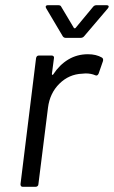

<svg xmlns="http://www.w3.org/2000/svg" viewBox="-20 -720 439 740"><path d="M373 -498Q379 -494 377 -485L360 -436Q355 -426 347 -430Q331 -437 310 -437L297 -436Q246 -434 209 -397.5Q172 -361 165 -305L128 -10Q128 -6 125 -3Q122 0 117 0H68Q59 0 59 -10L119 -496Q121 -506 130 -506H179Q184 -506 186.5 -503Q189 -500 188 -496L180 -435Q180 -432 181.5 -431.5Q183 -431 185 -433Q209 -470 243 -490.5Q277 -511 319 -511Q351 -511 373 -498ZM156 -693Q156 -700 165 -700H204Q214 -700 216 -694L265 -612Q266 -611 268 -611Q270 -611 271 -612L339 -694Q344 -700 352 -700H391Q397 -700 398.5 -696.5Q400 -693 396 -688L304 -580Q299 -574 290 -574H234Q226 -574 222 -580L158 -688Z"/></svg>

Font: Barlow
Style: Italic
Weight: 400
Italic angle: -7°
Designer: Jeremy Tribby
Foundry: Tribby Type
Version: Version 1.408